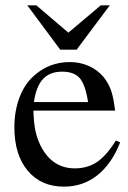

<svg xmlns="http://www.w3.org/2000/svg" viewBox="-20 -694 484 724"><path d="M417 -164.1 433.1 -157.2Q401.4 -76.2 347.2 -33.2Q293 9.8 221.2 9.8Q134.8 9.8 84.5 -50.3Q34.2 -110.4 34.2 -213.9Q34.2 -275.4 53.5 -326.4Q72.8 -377.4 107.9 -408.2Q165.5 -460 243.2 -460Q281.7 -460 315.2 -445.1Q348.6 -430.2 371.1 -402.8Q390.1 -378.4 399.2 -351.8Q408.2 -325.2 414.1 -276.9H106Q107.4 -231 113.3 -202.4Q119.1 -173.8 132.8 -145Q176.3 -59.1 262.2 -59.1Q310.1 -59.1 345.7 -83Q381.3 -106.9 417 -164.1ZM107.9 -309.1H312Q302.2 -374 281 -398.9Q259.8 -423.8 213.9 -423.8Q168 -423.8 142.1 -396Q116.2 -368.2 107.9 -309.1ZM394 -673.8 269 -506.8H207L83 -673.8H117.2L237.8 -570.8L359.9 -673.8Z"/></svg>

Font: Accordance
Style: Regular
Weight: 400
Version: Version 1.1 (build May 11, 2018) Miklal Software Solutions, 